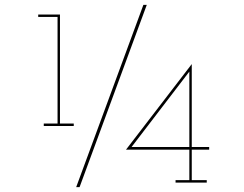

<svg xmlns="http://www.w3.org/2000/svg" viewBox="-20 -755 1008 794"><path d="M835 0H706V-10H763V-136H501L773 -490V-147H845V-136H773V-10H835ZM763 -459 524 -147H763ZM309 19H295Q365 -171 434 -358Q503 -545 573 -735H587Q517 -545 448 -358Q379 -171 309 19ZM285 -234H161V-244H218V-685H138V-695H228V-244H285Z"/></svg>

Font: Josefin Slab Thin
Style: Regular
Weight: 100
Designer: Santiago Orozco
Foundry: Typemade
Version: Version 2.000